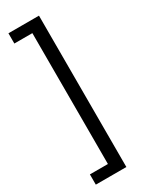

<svg xmlns="http://www.w3.org/2000/svg" viewBox="-229 -875 760 974"><g transform="rotate(-30 151.0 -388.5)"><path d="M17.8 -5.6H123.3V-772.2H17.8V-832.2H196.7V54.4H17.8Z"/></g></svg>

Font: Paperlogy 4 Regular
Style: Regular
Weight: 400
Designer: redesigned by Lee Juim, glyphs from Gmarket Sans & Montserrat
Foundry: PT&
Version: Version 1.001